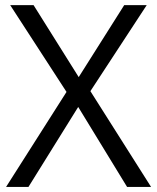

<svg xmlns="http://www.w3.org/2000/svg" viewBox="-20 -734 617 754"><path d="M573.2 0H479L287.1 -314L91.8 0H3.9L241.2 -373L20 -713.9H111.8L289.1 -431.2L467.8 -713.9H556.2L335 -376Z"/></svg>

Font: f06900794
Style: Regular
Weight: 400
Foundry: Ascender Corporation
Version: Version 1.10